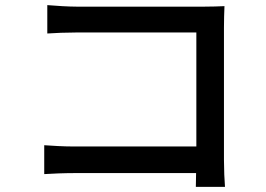

<svg xmlns="http://www.w3.org/2000/svg" viewBox="-20 -716 1040 751"><path d="M153 -148V-35C182 -37 232 -39 273 -39H747L746 15H860C858 -7 856 -56 856 -91V-608C856 -634 857 -670 858 -692C840 -691 805 -690 778 -690H281C248 -690 200 -693 165 -696V-585C191 -587 242 -589 281 -589H748V-143H269C226 -143 182 -146 153 -148Z"/></svg>

Font: Noto Sans CJK SC Medium
Style: Regular
Weight: 500
Designer: Ryoko NISHIZUKA 西塚涼子 (kana, bopomofo & ideographs); Paul D. Hunt (Latin, Greek & Cyrillic); Sandoll Communications 산돌커뮤니
Foundry: Adobe
Version: Version 2.004;hotconv 1.0.118;makeotfexe 2.5.65603